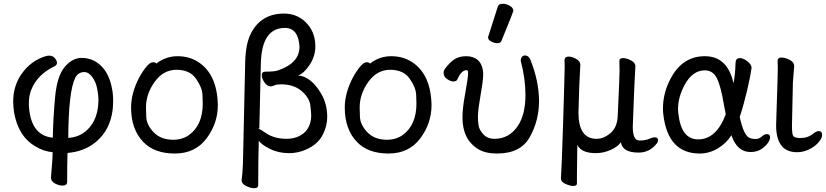

<svg xmlns="http://www.w3.org/2000/svg" viewBox="-20 -790 4379 1018"><path d="M342 -59Q398 -62 439 -98Q502 -155 502 -263Q502 -285 495 -321Q488 -357 468.5 -382.5Q449 -408 428 -408Q395 -408 379 -378Q343 -304 342 -59ZM312 194Q293 194 272.5 183.5Q252 173 250 153Q259 55 259 17Q213 13 171 -12Q78 -64 55 -192Q50 -223 50 -252Q50 -335 95 -399Q145 -469 222 -492Q232 -495 241 -495Q263 -495 275 -476Q282 -466 282 -457Q282 -445 270 -439Q177 -395 145 -312Q133 -282 133 -242Q133 -222 136 -200Q154 -70 260 -60Q262 -169 272.5 -278.5Q283 -388 323.5 -435.5Q364 -483 413 -483Q487 -483 535 -419Q566 -376 577 -303Q580 -279 580 -255Q580 -110 483 -33Q423 14 338 21Q336 69 336 174Q336 194 312 194Z M899 -49Q946 -49 982 -74Q1055 -127 1055 -241Q1055 -249 1053.5 -287.5Q1052 -326 1019 -373Q986 -420 916 -420Q846 -420 800 -356Q754 -292 754 -220Q754 -214 755.5 -171Q757 -128 795 -88.5Q833 -49 899 -49ZM907 24Q798 24 739 -38Q675 -105 675 -220Q675 -296 717 -377Q763 -460 791 -460Q804 -460 809 -453Q859 -492 921 -492Q983 -492 1030 -462Q1132 -397 1135 -232Q1135 -136 1075 -56Q1015 24 907 24Z M1499 -54Q1563 -54 1601 -94Q1630 -127 1630 -179Q1630 -190 1625.5 -230.5Q1621 -271 1579.5 -307Q1538 -343 1469 -343Q1449 -343 1435.5 -337.5Q1422 -332 1416 -332Q1397 -332 1382.5 -352.5Q1368 -373 1368 -392Q1368 -410 1386 -410Q1438 -410 1455 -417Q1568 -456 1568 -542Q1562 -642 1491 -642Q1367 -642 1363 -452L1355 -110L1350 -107Q1358 -107 1389 -85Q1434 -54 1499 -54ZM1327 208Q1310 208 1285.5 196.5Q1261 185 1261 165Q1266 131 1268 78L1280 -459Q1282 -560 1312 -616Q1366 -718 1486 -718Q1552 -718 1598 -675Q1652 -624 1652 -544Q1652 -491 1621 -445Q1590 -399 1560 -390Q1629 -385 1683 -293Q1715 -238 1715 -170Q1715 -124 1692.5 -78Q1670 -32 1619 -5Q1568 22 1512 22Q1456 22 1410.5 -1Q1365 -24 1352 -44Q1349 65 1349 193Q1349 208 1327 208Z M2032 -49Q2079 -49 2115 -74Q2188 -127 2188 -241Q2188 -249 2186.5 -287.5Q2185 -326 2152 -373Q2119 -420 2049 -420Q1979 -420 1933 -356Q1887 -292 1887 -220Q1887 -214 1888.5 -171Q1890 -128 1928 -88.5Q1966 -49 2032 -49ZM2040 24Q1931 24 1872 -38Q1808 -105 1808 -220Q1808 -296 1850 -377Q1896 -460 1924 -460Q1937 -460 1942 -453Q1992 -492 2054 -492Q2116 -492 2163 -462Q2265 -397 2268 -232Q2268 -136 2208 -56Q2148 24 2040 24Z M2615 24Q2554 24 2516 1Q2432 -50 2432 -167Q2432 -217 2446 -291Q2462 -381 2462 -403Q2462 -418 2454 -418Q2426 -418 2405 -369Q2400 -358 2384 -358Q2370 -358 2351 -370.5Q2332 -383 2332 -404Q2332 -414 2337 -422Q2363 -458 2388.5 -475Q2414 -492 2452 -492Q2489 -492 2513 -472Q2542 -446 2542 -393Q2542 -363 2523 -254Q2514 -201 2514 -166Q2514 -152 2517 -127.5Q2520 -103 2542 -78.5Q2564 -54 2602 -54Q2680 -54 2726 -123Q2766 -183 2766 -287Q2766 -372 2741 -468Q2741 -481 2747.5 -488.5Q2754 -496 2764 -496Q2782 -496 2792 -474Q2838 -359 2838 -253Q2838 -152 2789.5 -64Q2741 24 2615 24ZM2617 -561Q2601 -561 2584.5 -570Q2568 -579 2568 -590Q2568 -598 2570 -600L2619 -754Q2623 -770 2646 -770Q2665 -770 2683.5 -759Q2702 -748 2702 -732Q2702 -728 2639 -574Q2634 -561 2617 -561Z M3019 196Q3003 196 2979 185.5Q2955 175 2954 158Q2958 108 2966 -150Q2974 -408 2974 -438L2973 -473Q2975 -490 2995 -490Q3012 -490 3033.5 -478.5Q3055 -467 3057 -449Q3057 -433 3055 -407Q3052 -373 3047 -193Q3047 -54 3143 -54Q3181 -54 3216.5 -84Q3252 -114 3255 -172Q3265 -384 3265 -414L3264 -468Q3264 -482 3285 -482Q3300 -482 3323 -471Q3346 -460 3349 -442Q3344 -367 3335 -118Q3335 -45 3370 -45Q3402 -45 3421 -53.5Q3440 -62 3452 -62Q3469 -62 3469 -46Q3469 -35 3454 -20Q3419 19 3366 19Q3280 19 3272 -36Q3256 -12 3217.5 5Q3179 22 3139 22Q3062 22 3041 -22L3039 130V183Q3039 196 3019 196Z M3682 -51Q3778 -51 3828 -184L3818 -236Q3802 -333 3781 -375Q3760 -417 3717 -417Q3652 -417 3610 -340Q3575 -275 3575 -212Q3575 -199 3577 -186Q3592 -51 3682 -51ZM3690 24Q3521 24 3497 -183Q3495 -198 3495 -213Q3495 -303 3541 -383Q3603 -492 3717 -492Q3838 -492 3869 -348Q3878 -391 3880 -458Q3881 -482 3903 -482Q3920 -482 3941.5 -466Q3963 -450 3965 -432Q3958 -380 3939.5 -303Q3921 -226 3902 -170Q3922 -78 3950 -61Q3965 -53 3988 -53Q4004 -53 4018.5 -66Q4033 -79 4046 -79Q4063 -79 4063 -61Q4063 -49 4050.5 -31Q4038 -13 4015 1.5Q3992 16 3959 16Q3888 16 3858 -73Q3832 -31 3786.5 -3.5Q3741 24 3690 24Z M4206 17Q4095 17 4095 -126L4099 -254Q4104 -397 4104 -429L4103 -470Q4105 -485 4122 -485Q4134 -485 4150 -480Q4188 -466 4190 -445L4191 -442L4184 -353L4179 -122Q4179 -104 4181 -85Q4183 -66 4195.5 -62Q4208 -58 4222 -58Q4264 -58 4291 -81Q4309 -95 4321 -95Q4339 -95 4339 -74Q4339 -58 4320.5 -36Q4302 -14 4271 1.5Q4240 17 4206 17Z"/></svg>

Font: LXGW WenKai Medium
Style: Regular
Weight: 500
Designer: LXGW / Fontworks Inc.
Foundry: LXGW / Fontworks Inc.
Version: Version 1.501; October 10, 2024